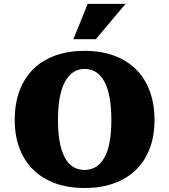

<svg xmlns="http://www.w3.org/2000/svg" viewBox="-20 -949 864 980"><path d="M354.5 -749 427.7 -929.2H620.6L469.2 -749ZM275.9 -335Q275.9 -211.9 309.8 -146.7Q343.8 -81.5 412.1 -81.5Q477.1 -81.5 512.7 -144.3Q548.3 -207 548.3 -336.4Q548.3 -466.3 513.2 -531.7Q478 -597.2 412.1 -597.2Q347.7 -597.2 311.8 -532.2Q275.9 -467.3 275.9 -335ZM768.6 -336.4Q768.6 -253.9 743.7 -189.5Q718.8 -125 672.4 -80.6Q626 -36.1 560.1 -12.7Q494.1 10.7 412.1 10.7Q328.1 10.7 262 -13.4Q195.8 -37.6 149.9 -82.5Q104 -127.4 79.6 -191.7Q55.2 -255.9 55.2 -336.4Q55.2 -420.4 79.8 -486.1Q104.5 -551.8 150.6 -596.9Q196.8 -642.1 262.9 -665.8Q329.1 -689.5 412.1 -689.5Q496.1 -689.5 562.3 -665Q628.4 -640.6 674.3 -595Q720.2 -549.3 744.4 -483.9Q768.6 -418.5 768.6 -336.4Z"/></svg>

Font: Tienne Black
Style: Regular
Weight: 900
Designer: vernon adams
Foundry: vernon adams
Version: Version 001.001